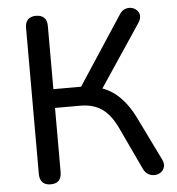

<svg xmlns="http://www.w3.org/2000/svg" viewBox="-52 -761 753 816"><g transform="rotate(-5 324.5 -352.5)"><path d="M131 7Q109 7 97 -5.5Q85 -18 85 -41V-665Q85 -688 97 -700Q109 -712 131 -712Q154 -712 166 -700Q178 -688 178 -665V-395H310L285 -378L488 -688Q498 -703 511.5 -708Q525 -713 538.5 -710Q552 -707 561.5 -697.5Q571 -688 572 -674.5Q573 -661 563 -645L374 -362L339 -391Q400 -383 444 -346.5Q488 -310 520 -246L612 -58Q621 -40 617.5 -26Q614 -12 603 -3.5Q592 5 577.5 6Q563 7 550 0.5Q537 -6 528 -23L442 -206Q414 -265 377 -290Q340 -315 286 -315H178V-41Q178 -18 166.5 -5.5Q155 7 131 7Z"/></g></svg>

Font: Nunito Medium
Style: Regular
Weight: 500
Designer: Vernon Adams
Foundry: Vernon Adams
Version: Version 3.601